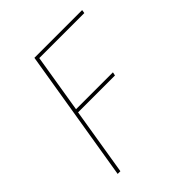

<svg xmlns="http://www.w3.org/2000/svg" viewBox="-200 -868 1001 1001"><g transform="rotate(-45 300.0 -367.5)"><path d="M93 0 214 -735H566L563 -716H231L178 -392H450L446 -373H174L113 0Z"/></g></svg>

Font: Iosevka Thin Extended
Style: Italic
Weight: 100
Width: 7
Italic angle: -9°
Monospace: yes
Designer: Belleve Invis
Foundry: Belleve Invis
Version: Version 32.5.0; ttfautohint (v1.8.4)